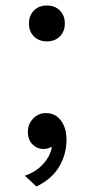

<svg xmlns="http://www.w3.org/2000/svg" viewBox="-20 -530 340 696"><path d="M103 -492Q121 -510 150 -510Q179 -510 197 -492Q215 -474 215 -445Q215 -416 197 -398Q179 -380 150 -380Q121 -380 103 -398Q85 -416 85 -445Q85 -474 103 -492ZM146 -120Q181 -120 201 -93Q221 -66 221 -23Q221 30 194 75Q167 120 112 146L70 107Q109 94 135 66Q161 38 168 5L164 3Q155 10 136 10Q115 10 98 -6.5Q81 -23 81 -53Q81 -80 100 -100Q119 -120 146 -120Z"/></svg>

Font: Elaine Sans
Style: Regular
Weight: 400
Designer: Wei Huang
Foundry: Wei Huang
Version: Version 2.001;December 24, 2019;FontCreator 12.0.0.2547 64-b